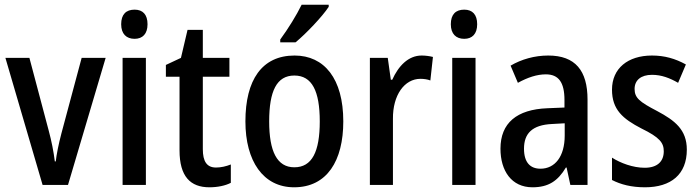

<svg xmlns="http://www.w3.org/2000/svg" viewBox="-20 -786 2973 816"><path d="M161 0H269L429 -540H327L241 -219C229 -173 220 -129 217 -100H213C208 -141 199 -187 187 -231L105 -540H3Z M552 -745C516 -745 495 -725 495 -683C495 -642 517 -621 552 -621C586 -621 607 -642 607 -683C607 -724 587 -745 552 -745ZM600 -540H501V0H600Z M898 -74C859 -74 842 -100 842 -152V-460H955V-540H842V-659H777L749 -540L685 -510V-460H743V-147C743 -36 789 10 870 10C905 10 938 3 961 -9V-87C941 -79 919 -74 898 -74Z M1377 -757V-766H1262C1240 -721 1206 -666 1171 -618V-606H1236C1281 -643 1351 -717 1377 -757ZM1439 -270C1439 -452 1358 -550 1232 -550C1093 -550 1023 -446 1023 -270C1023 -102 1098 10 1230 10C1370 10 1439 -103 1439 -270ZM1124 -270C1124 -399 1156 -465 1231 -465C1306 -465 1339 -399 1339 -270C1339 -141 1306 -75 1231 -75C1157 -75 1124 -143 1124 -270Z M1772 -550C1715 -550 1673 -505 1647 -447H1641L1628 -540H1552V0H1650V-281C1649 -382 1699 -451 1767 -451C1780 -451 1797 -449 1809 -444L1820 -544C1804 -548 1787 -550 1772 -550Z M1953 -745C1917 -745 1896 -725 1896 -683C1896 -642 1918 -621 1953 -621C1987 -621 2008 -642 2008 -683C2008 -724 1988 -745 1953 -745ZM2001 -540H1902V0H2001Z M2310 -550C2252 -550 2196 -534 2150 -507L2181 -434C2223 -457 2262 -470 2300 -470C2354 -470 2379 -436 2379 -361V-329L2307 -326C2176 -321 2107 -263 2107 -154C2107 -60 2154 10 2243 10C2311 10 2351 -17 2385 -74H2388L2404 0H2477V-363C2477 -486 2425 -550 2310 -550ZM2326 -259 2380 -262V-210C2380 -120 2338 -69 2277 -69C2234 -69 2207 -95 2207 -154C2207 -219 2242 -255 2326 -259Z M2899 -150C2899 -235 2848 -274 2773 -314C2698 -353 2677 -370 2677 -408C2677 -445 2704 -468 2751 -468C2792 -468 2827 -454 2862 -434L2895 -512C2850 -537 2804 -550 2751 -550C2648 -550 2581 -495 2581 -405C2581 -320 2627 -281 2706 -240C2784 -202 2801 -179 2801 -143C2801 -100 2774 -73 2720 -73C2670 -73 2617 -93 2581 -116V-21C2618 -2 2663 10 2721 10C2832 10 2899 -45 2899 -150Z"/></svg>

Font: Noto Sans Gurmukhi UI Condensed Medium
Style: Regular
Weight: 500
Width: 3
Designer: Jelle Bosma - Monotype Design Team
Foundry: Monotype Imaging Inc.
Version: Version 2.004